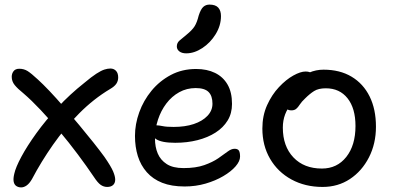

<svg xmlns="http://www.w3.org/2000/svg" viewBox="-20 -801 1711 835"><path d="M72 14Q60 14 51 8Q42 2 39.5 -11Q37 -24 42 -45Q48 -73 73 -119.5Q98 -166 138 -221.5Q178 -277 231 -334Q284 -391 346 -440Q378 -467 399 -480.5Q420 -494 434 -498.5Q448 -503 460 -503Q475 -503 484.5 -493Q494 -483 494 -464Q494 -449 486 -437Q478 -425 459 -414Q387 -371 324.5 -308Q262 -245 210.5 -171.5Q159 -98 119 -22Q108 -3 96 5.5Q84 14 72 14ZM446 12Q431 12 418 3Q405 -6 388 -32Q357 -78 318.5 -129.5Q280 -181 238.5 -230.5Q197 -280 157 -322.5Q117 -365 82 -395Q57 -415 44 -431Q31 -447 31 -467Q31 -481 39 -491.5Q47 -502 64 -502Q84 -502 100 -492Q116 -482 145 -455Q166 -436 195.5 -405Q225 -374 258.5 -335Q292 -296 325 -256.5Q358 -217 386.5 -181Q415 -145 434 -119Q463 -77 472 -55.5Q481 -34 481 -20Q481 -5 472 3.5Q463 12 446 12Z M783 10Q726 10 685.5 -6Q645 -22 618.5 -52Q592 -82 579.5 -122Q567 -162 567 -210Q567 -261 585.5 -312.5Q604 -364 639 -406.5Q674 -449 723 -475Q772 -501 833 -501Q880 -501 915 -484Q950 -467 969.5 -433.5Q989 -400 989 -349Q989 -308 970 -277Q951 -246 917.5 -224.5Q884 -203 839 -191.5Q794 -180 742 -180Q682 -180 658 -196.5Q634 -213 634 -233Q634 -245 640 -250.5Q646 -256 660 -256Q671 -256 687.5 -252.5Q704 -249 735 -249Q785 -249 822.5 -261.5Q860 -274 882 -297Q904 -320 904 -350Q904 -384 887 -401Q870 -418 831 -418Q792 -418 759.5 -400Q727 -382 703.5 -351Q680 -320 667 -280.5Q654 -241 654 -198Q654 -162 666 -133.5Q678 -105 705 -87.5Q732 -70 778 -70Q832 -70 868.5 -83Q905 -96 929 -112.5Q953 -129 969.5 -141.5Q986 -154 1000 -154Q1014 -154 1019 -146Q1024 -138 1024 -120Q1024 -100 1004.5 -77.5Q985 -55 951 -35Q917 -15 874 -2.5Q831 10 783 10ZM790 -569Q771 -569 760 -577.5Q749 -586 749 -599Q749 -614 760 -624Q771 -634 790 -649Q816 -670 826.5 -687Q837 -704 844 -733Q853 -761 864 -771Q875 -781 891 -781Q917 -781 929 -768Q941 -755 941 -731Q941 -690 918 -652.5Q895 -615 860 -592Q825 -569 790 -569Z M1383 12Q1307 12 1247.5 -20.5Q1188 -53 1154.5 -110.5Q1121 -168 1121 -242Q1121 -298 1141.5 -343.5Q1162 -389 1193 -422Q1224 -455 1255.5 -472.5Q1287 -490 1309 -490Q1320 -490 1327.5 -487Q1335 -484 1340 -477.5Q1345 -471 1345 -460Q1345 -440 1336.5 -424Q1328 -408 1302 -394Q1270 -375 1250 -352.5Q1230 -330 1220 -303.5Q1210 -277 1210 -246Q1210 -165 1256 -116.5Q1302 -68 1380 -68Q1446 -68 1486 -118.5Q1526 -169 1526 -253Q1526 -330 1491.5 -373.5Q1457 -417 1397 -417Q1365 -417 1346 -405Q1327 -393 1307 -373Q1291 -358 1283.5 -346Q1276 -334 1268 -327.5Q1260 -321 1247 -321Q1233 -321 1224.5 -329.5Q1216 -338 1216 -359Q1216 -382 1230.5 -406.5Q1245 -431 1269.5 -451.5Q1294 -472 1324 -485Q1354 -498 1387 -498Q1458 -498 1509 -467.5Q1560 -437 1587.5 -381.5Q1615 -326 1615 -250Q1615 -176 1584.5 -116.5Q1554 -57 1502 -22.5Q1450 12 1383 12Z"/></svg>

Font: Shantell Sans Light
Style: Regular
Weight: 400
Version: Version 1.011;[c5ecc13dd]